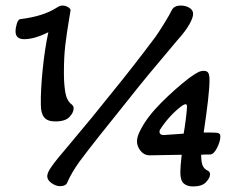

<svg xmlns="http://www.w3.org/2000/svg" viewBox="-20 -666 871 691"><path d="M127 -290Q126 -340 133.5 -415Q141 -490 154 -550Q104 -525 67 -525Q36 -525 36 -553Q36 -566 40.5 -580.5Q45 -595 52 -597Q136 -607 185 -639Q195 -646 206 -646Q215 -646 224.5 -640.5Q234 -635 234 -629L230 -605Q220 -546 215 -503.5Q210 -461 210 -403Q210 -364 215 -334Q220 -304 237 -291Q245 -285 245 -276Q245 -261 230 -245Q215 -229 179 -229Q151 -229 139 -243.5Q127 -258 127 -290ZM150 -32Q150 -45 166 -67Q180 -88 229 -145Q316 -248 376 -324Q457 -423 540 -534Q552 -551 571.5 -582.5Q591 -614 598 -629Q606 -646 631 -646Q648 -646 661.5 -638Q675 -630 675 -616Q675 -602 661 -577.5Q647 -553 619 -522Q501 -383 444 -310Q313 -148 265 -83Q236 -42 222 -9Q217 4 196 4Q181 4 165.5 -7Q150 -18 150 -32ZM629 -46Q629 -66 634 -109L518 -107Q499 -107 486 -123Q473 -139 473 -158Q473 -175 487 -201Q511 -247 561 -297Q611 -347 663 -387Q683 -401 693 -406Q703 -411 713 -411Q726 -411 730 -403Q734 -395 734 -377Q734 -328 713 -189H741Q761 -189 767 -186.5Q773 -184 773 -175Q773 -157 761 -133.5Q749 -110 736 -110Q715 -110 704 -109Q704 -84 709 -71Q714 -58 729 -51Q736 -47 736 -39Q736 -26 721.5 -10.5Q707 5 675 5Q653 5 641 -6Q629 -17 629 -46ZM641 -185Q645 -207 649 -239.5Q653 -272 653 -282Q653 -291 648 -291Q644 -291 636 -286Q591 -253 557 -201Q554 -197 554 -192Q554 -180 569 -180Z"/></svg>

Font: AkayaTelivigala
Style: Regular
Weight: 400
Designer: Vaishnavi Murthy Yerkadithaya ( vaishnavimurthy@gmail.com ), Juan Luis Blanco Aristondo ( juan@blancoletters.com )
Version: Version 1.000